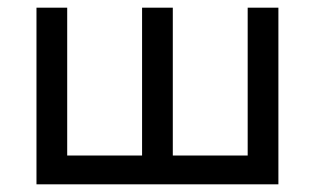

<svg xmlns="http://www.w3.org/2000/svg" viewBox="-20 -480 820 500"><path d="M625 -75V-460H705V0H75V-460H155V-75H350V-460H430V-75Z"/></svg>

Font: Venryn Sans
Style: Regular
Weight: 400
Designer: Owen Earl, indestructible type* (font) & Cristiano Sobral (main changes)
Version: Version 3.600; ttfautohint (v1.8.3)